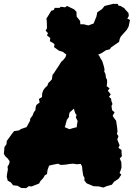

<svg xmlns="http://www.w3.org/2000/svg" viewBox="-52 -948 695 997"><path d="M84 29 58 28 40 17 16 14 4 -1 -12 -10 -17 -31 -15 -47 -11 -68 -13 -82 -4 -98 -2 -111 -12 -125 -25 -137 -32 -149 -30 -169 -29 -184 -18 -200 -17 -216 -8 -228 7 -249 21 -267 47 -271 57 -278 86 -288 104 -321 105 -332 117 -348 124 -366 132 -376 133 -391 137 -403 154 -416 150 -434 166 -444 167 -463 173 -480 182 -492 194 -503 199 -517 217 -535 221 -560 228 -568 240 -587 249 -600 266 -627 277 -637 288 -651 293 -666 313 -671 318 -678 338 -686H370L390 -693L407 -685L421 -686L436 -679L442 -676L463 -659L471 -643L479 -631L488 -601L491 -586L489 -578L496 -562L498 -545L504 -533V-516L502 -501L517 -489L508 -477L523 -458L514 -445L525 -436L526 -425L532 -408L527 -398L530 -376L543 -365L533 -347L539 -337L551 -321L555 -294L557 -279L558 -265L555 -253L563 -241L557 -223L562 -211L569 -194L563 -180L579 -169V-156L581 -137L570 -125L578 -106L579 -78L575 -65L569 -50L578 -41L564 -20L540 -4L529 11L501 19L485 26L461 20L434 19L398 4L386 -11L387 -24L380 -37L376 -64L374 -84L367 -97L356 -96L346 -95L336 -97L326 -98L315 -97L305 -96L294 -94L286 -93L274 -92H263L255 -95L249 -98L234 -95L220 -92L203 -88L195 -66L192 -44L181 -38L173 -24L158 -8L151 5L113 20L97 19ZM308 -277 314 -279 322 -281 328 -283 340 -286 346 -287 347 -291V-296L349 -308L350 -313L351 -320L349 -324L347 -327L346 -331L343 -335L342 -339L343 -343L345 -348V-352L342 -356L340 -358L338 -361L337 -367L335 -370L334 -375L333 -379L332 -384L329 -381L325 -378L321 -374L316 -370L310 -364L308 -360V-356L306 -350L307 -342L304 -338L300 -332L295 -326L293 -317L290 -308L289 -303L287 -295L284 -288L288 -286L302 -280ZM335 -645 324 -651 307 -653 274 -679 254 -685 229 -703 231 -718 223 -725 207 -734 209 -751 192 -764 197 -776 185 -789 192 -801 191 -837 189 -852 197 -864 214 -892 227 -896 232 -907H258L263 -913L286 -910L296 -917L332 -900L345 -887L346 -862L364 -839L365 -822H382L407 -816L434 -826L449 -863L453 -884L478 -901L491 -917L535 -928H559L563 -919L574 -917L593 -906L600 -897L615 -881L617 -865L609 -852L623 -844L616 -811L607 -794L575 -758L570 -747L566 -730L558 -725L525 -702L518 -692L498 -687L477 -673L449 -660L437 -659L411 -654L350 -650Z"/></svg>

Font: Winky Rough Black
Style: Italic
Weight: 900
Italic angle: -8.97852°
Designer: Simon Atzbach
Foundry: typofactur
Version: Version 1.206; ttfautohint (v1.8.4.7-5d5b)